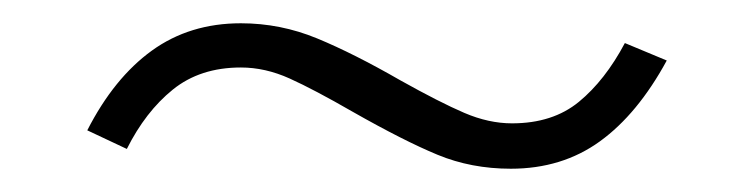

<svg xmlns="http://www.w3.org/2000/svg" viewBox="-20 -368 640 165"><path d="M553 -316Q528 -270 495.5 -246.5Q463 -223 419 -223Q385 -223 356 -235Q327 -247 283 -272Q250 -291 229 -300.5Q208 -310 187 -310Q152 -310 128.5 -291Q105 -272 89 -240L55 -256Q78 -301 110.5 -324.5Q143 -348 187 -348Q221 -348 252.5 -335Q284 -322 324 -299Q358 -280 379 -271Q400 -262 420 -262Q455 -262 477.5 -280.5Q500 -299 517 -331Z"/></svg>

Font: Muli ExtraLight
Style: Italic
Weight: 275
Italic angle: -4.541°
Designer: Vernon Adams
Foundry: Vernon Adams
Version: Version 2.001